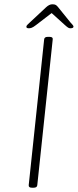

<svg xmlns="http://www.w3.org/2000/svg" viewBox="-20 -874 363 896"><path d="M129 2Q113 2 114 -10L186 -690Q187 -702 203 -702H211Q228 -702 226 -690L154 -10Q153 2 137 2ZM115 -742Q103 -742 103 -749Q103 -754 108.5 -759Q114 -764 120 -770L195 -840Q210 -854 224 -854Q235 -854 240 -851Q245 -848 250 -842L309 -769Q314 -764 318.5 -758.5Q323 -753 323 -750Q323 -742 308 -742Q303 -742 298 -745Q293 -748 283 -757L221 -813L148 -757Q135 -747 128 -744.5Q121 -742 115 -742Z"/></svg>

Font: Asap Expanded Expanded Thin
Style: Italic
Weight: 100
Width: 7
Italic angle: -6°
Designer: Pablo Cosgaya
Foundry: Omnibus-Type
Version: Version 3.001; ttfautohint (v1.8.4.7-5d5b)